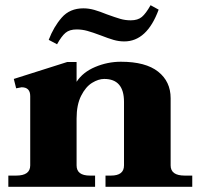

<svg xmlns="http://www.w3.org/2000/svg" viewBox="-20 -717 771 737"><path d="M199 -547 167 -564Q186 -614 217 -649.5Q248 -685 300 -685Q321 -685 342 -679Q363 -673 390 -662Q423 -650 442 -644.5Q461 -639 482 -639Q509 -639 524.5 -652Q540 -665 558 -697L589 -680Q544 -558 457 -558Q436 -558 415.5 -564Q395 -570 367 -581Q335 -593 315 -598.5Q295 -604 274 -604Q247 -604 231.5 -591Q216 -578 199 -547ZM718 -43V0H385V-43H406Q456 -43 456 -82V-326Q456 -414 380 -414Q358 -414 333.5 -399Q309 -384 291.5 -349.5Q274 -315 274 -262V-82Q274 -43 325 -43H345V0H12V-43H42Q96 -43 96 -82V-348Q96 -382 63 -382Q61 -382 42 -378L33 -414L238 -479H274V-403Q298 -440 345.5 -460Q393 -480 444 -480Q539 -480 587 -442Q635 -404 635 -340V-82Q635 -43 689 -43Z"/></svg>

Font: Taviraj
Style: Bold
Weight: 700
Designer: Katatrad Team
Foundry: CadsonDemak
Version: Version 1.001